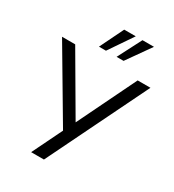

<svg xmlns="http://www.w3.org/2000/svg" viewBox="-224 -1074 1081 1196"><g transform="rotate(30 316.0 -475.5)"><path d="M305.3 -234.3V-199.6L-1.7 -718.8H92.9L348.6 -281.4H329.5L542.2 -718.8H634.2L283 0H191ZM311.5 -950.8H394.7L278.6 -780.3H228.3ZM442.9 -950.8H525.6L405.3 -780.3H355Z"/></g></svg>

Font: Min Sans VF VF
Style: Regular
Weight: 400
Designer: Jinseong-Kim, NotoSansCJK, Nunito
Foundry: Jinseong-Kim
Version: Version 1.420;Glyphs 3.1.2 (3151)